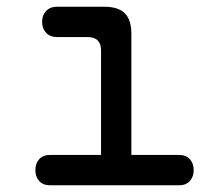

<svg xmlns="http://www.w3.org/2000/svg" viewBox="-20 -550 640 570"><path d="M512 -90Q532 -90 543.5 -77.5Q555 -65 555 -45Q555 -25 543.5 -12.5Q532 0 512 0H128Q108 0 96.5 -12.5Q85 -25 85 -45Q85 -65 96.5 -77.5Q108 -90 128 -90ZM280 -40V-400Q280 -420 270 -430Q260 -440 240 -440H149Q129 -440 117 -452.5Q105 -465 105 -485Q105 -505 117 -517.5Q129 -530 149 -530H290Q331 -530 350.5 -510.5Q370 -491 370 -450V-40Z"/></svg>

Font: Maple Mono
Style: Regular
Weight: 400
Monospace: yes
Designer: subframe7536
Version: Version 7.300